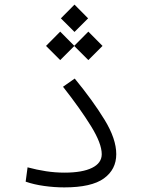

<svg xmlns="http://www.w3.org/2000/svg" viewBox="-20 -811 626 833"><path d="M258.8 2Q215.8 2 171.6 -4.2Q127.4 -10.3 91.3 -22.9L99.6 -85Q139.6 -74.2 179.7 -68.1Q219.7 -62 259.8 -62Q337.4 -62 379.4 -82.8Q421.4 -103.5 421.4 -142.1Q421.4 -188.5 374.8 -263.9Q328.1 -339.4 253.4 -434.6L304.2 -470.2Q382.8 -374.5 433.6 -291.5Q484.4 -208.5 484.4 -142.1Q484.4 -75.7 430.7 -36.9Q377 2 258.8 2ZM363.3 -550.3 302.2 -611.3 241.2 -550.3 179.7 -611.8 241.2 -673.8 302.2 -612.3 363.3 -673.8 424.8 -611.8ZM303.2 -672.4 244.1 -731.4 303.2 -791 362.3 -731.4Z"/></svg>

Font: CaskaydiaMono NF Light
Style: Regular
Weight: 300
Designer: Aaron Bell
Foundry: Saja Typeworks
Version: Version 2111.001; ttfautohint (v1.8.4);Nerd Fonts 3.1.1